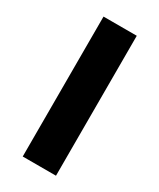

<svg xmlns="http://www.w3.org/2000/svg" viewBox="-148 -599 539 650"><g transform="rotate(30 122.0 -273.5)"><path d="M187 0H57V-547H187Z"/></g></svg>

Font: Noto Sans Arabic ExtCond
Style: Bold
Weight: 700
Width: 2
Designer: Monotype Design Team, Nadine Chahine, Nizar Qandah and Khaled Hosny
Foundry: Monotype Imaging Inc.
Version: Version 2.012; ttfautohint (v1.8.4.7-5d5b)